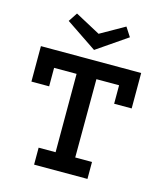

<svg xmlns="http://www.w3.org/2000/svg" viewBox="-117 -885 830 973"><g transform="rotate(15 297.5 -398.5)"><path d="M32 -589H558V-403H466V-500H347L346 -89H434V0H154V-89H243V-500H125V-403H32ZM297 -640 135 -749 166 -796 298 -725 425 -797 456 -749Z"/></g></svg>

Font: Podkova SemiBold
Style: Regular
Weight: 600
Designer: Ilya Yudin
Foundry: Cyreal (www.cyreal.org)
Version: Version 2.103